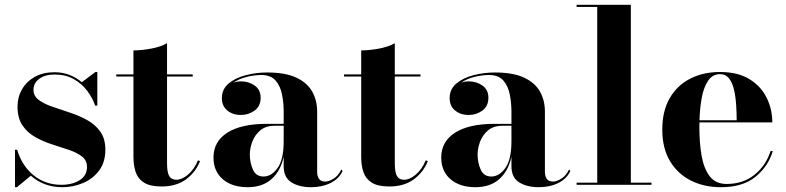

<svg xmlns="http://www.w3.org/2000/svg" viewBox="-20 -770 3274 800"><path d="M50.5 10H42.5V-146H51.5Q71.5 -79 120.2 -39.5Q169 0 235 0Q281.5 0 312 -19.2Q342.5 -38.5 342.5 -74.5Q342.5 -101.5 321.8 -117.8Q301 -134 268 -145.2Q235 -156.5 197.8 -168.2Q160.5 -180 127.5 -198.5Q94.5 -217 73.8 -247.2Q53 -277.5 53 -326Q53 -365.5 71.8 -398Q90.5 -430.5 125 -449.8Q159.5 -469 207 -469Q242 -469 270.5 -457.5Q299 -446 321 -427.5L377.5 -470H385.5V-330H376.5Q366 -361 344 -390.8Q322 -420.5 288 -440Q254 -459.5 207.5 -459.5Q168 -459.5 143.8 -441.8Q119.5 -424 119.5 -396Q119.5 -370 141.2 -353.8Q163 -337.5 197 -325.8Q231 -314 269.2 -301.5Q307.5 -289 341.8 -270.5Q376 -252 397.5 -222.2Q419 -192.5 419 -146.5Q419 -94.5 393.2 -59.8Q367.5 -25 326.2 -7.5Q285 10 239.5 10Q200.5 10 167.2 -2.5Q134 -15 108.5 -38Z M813.5 -98.5Q795 -52 754.8 -22.5Q714.5 7 653.5 7Q605 7 579.8 -9.2Q554.5 -25.5 545.2 -53.2Q536 -81 536 -116V-451H464.5V-460H536V-560Q570 -560 610 -567.5Q650 -575 676 -590V-460H783V-451H676V-89.5Q676 -52 685 -36.5Q694 -21 714.5 -21Q738 -21 763.5 -42.5Q789 -64 805 -102Z M1091.5 -254H1162V-304.5Q1162 -340.5 1155.2 -375.8Q1148.5 -411 1128.5 -434.2Q1108.5 -457.5 1068.5 -457.5Q1041 -457.5 1008.8 -449.8Q976.5 -442 952.5 -425.5Q967.5 -431 984 -431Q1016.5 -431 1041.2 -413.5Q1066 -396 1066 -363Q1066 -327.5 1040.8 -309.2Q1015.5 -291 984 -291Q949.5 -291 927 -309.8Q904.5 -328.5 904.5 -361Q904.5 -398.5 932.5 -422Q960.5 -445.5 1004 -456.8Q1047.5 -468 1093 -468Q1169 -468 1214.8 -446.5Q1260.5 -425 1281 -388.2Q1301.5 -351.5 1301.5 -304.5V-53Q1301.5 -36.5 1309 -25Q1316.5 -13.5 1336 -13.5Q1350 -13.5 1369.8 -25.5Q1389.5 -37.5 1402 -63.5L1407.5 -58Q1393 -25.5 1357.8 -7.8Q1322.5 10 1275.5 10Q1227 10 1194.5 -10Q1162 -30 1162 -78V-117Q1149 -57 1111 -23.5Q1073 10 1012 10Q947 10 908.2 -23.2Q869.5 -56.5 869.5 -113.5Q869.5 -180.5 927.2 -217.2Q985 -254 1091.5 -254ZM1078 -34.5Q1111 -34.5 1136.5 -69.8Q1162 -105 1162 -181V-246H1125Q1087 -246 1064.2 -226.5Q1041.5 -207 1031.2 -179.5Q1021 -152 1021 -127Q1021 -91.5 1034 -63Q1047 -34.5 1078 -34.5Z M1762.5 -98.5Q1744 -52 1703.8 -22.5Q1663.5 7 1602.5 7Q1554 7 1528.8 -9.2Q1503.5 -25.5 1494.2 -53.2Q1485 -81 1485 -116V-451H1413.5V-460H1485V-560Q1519 -560 1559 -567.5Q1599 -575 1625 -590V-460H1732V-451H1625V-89.5Q1625 -52 1634 -36.5Q1643 -21 1663.5 -21Q1687 -21 1712.5 -42.5Q1738 -64 1754 -102Z M2040.5 -254H2111V-304.5Q2111 -340.5 2104.2 -375.8Q2097.5 -411 2077.5 -434.2Q2057.5 -457.5 2017.5 -457.5Q1990 -457.5 1957.8 -449.8Q1925.5 -442 1901.5 -425.5Q1916.5 -431 1933 -431Q1965.5 -431 1990.2 -413.5Q2015 -396 2015 -363Q2015 -327.5 1989.8 -309.2Q1964.5 -291 1933 -291Q1898.5 -291 1876 -309.8Q1853.5 -328.5 1853.5 -361Q1853.5 -398.5 1881.5 -422Q1909.5 -445.5 1953 -456.8Q1996.5 -468 2042 -468Q2118 -468 2163.8 -446.5Q2209.5 -425 2230 -388.2Q2250.5 -351.5 2250.5 -304.5V-53Q2250.5 -36.5 2258 -25Q2265.5 -13.5 2285 -13.5Q2299 -13.5 2318.8 -25.5Q2338.5 -37.5 2351 -63.5L2356.5 -58Q2342 -25.5 2306.8 -7.8Q2271.5 10 2224.5 10Q2176 10 2143.5 -10Q2111 -30 2111 -78V-117Q2098 -57 2060 -23.5Q2022 10 1961 10Q1896 10 1857.2 -23.2Q1818.5 -56.5 1818.5 -113.5Q1818.5 -180.5 1876.2 -217.2Q1934 -254 2040.5 -254ZM2027 -34.5Q2060 -34.5 2085.5 -69.8Q2111 -105 2111 -181V-246H2074Q2036 -246 2013.2 -226.5Q1990.5 -207 1980.2 -179.5Q1970 -152 1970 -127Q1970 -91.5 1983 -63Q1996 -34.5 2027 -34.5Z M2382.5 -9H2468.5V-741H2382.5V-750H2608.5V-9H2694.5V0H2382.5Z M3200 -140.5Q3180.5 -76 3127.5 -33Q3074.5 10 2984 10Q2913.5 10 2858.5 -17.8Q2803.5 -45.5 2771.5 -99Q2739.5 -152.5 2739.5 -230Q2739.5 -307.5 2770.5 -361Q2801.5 -414.5 2855.8 -442.2Q2910 -470 2980 -470Q3054.5 -470 3102.8 -440.2Q3151 -410.5 3174.5 -362.5Q3198 -314.5 3198 -260H2894.5Q2894 -250 2894 -240Q2894 -175.5 2903.2 -121.8Q2912.5 -68 2937 -35.8Q2961.5 -3.5 3008 -3.5Q3076.5 -3.5 3124.2 -42.2Q3172 -81 3190.5 -140.5ZM2980 -461Q2949 -461 2930.8 -434.2Q2912.5 -407.5 2904.2 -363.8Q2896 -320 2894.5 -269H3049.5Q3049.5 -300.5 3047.2 -334.2Q3045 -368 3038.2 -396.8Q3031.5 -425.5 3017.8 -443.2Q3004 -461 2980 -461Z"/></svg>

Font: Bodoni* 24pt
Style: Bold
Weight: 700
Version: Version 2.3